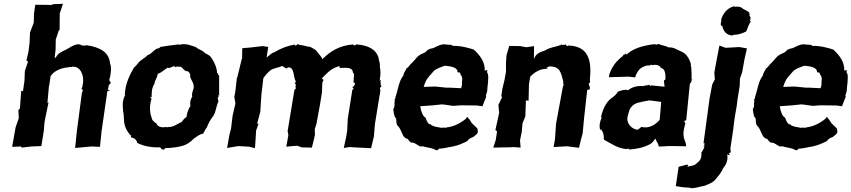

<svg xmlns="http://www.w3.org/2000/svg" viewBox="-20 -775 4488 1012"><path d="M346 -421 347 -423C348 -423 356 -420 361 -423C400 -428 425 -384 417 -332L415 -328V-320L409 -306L420 -302H413L417 -295L412 -288L385 -83L376 5L462 -3L507 -1L515 -81L546 -295L560 -296L548 -303L552 -316L553 -323L552 -324L564 -338C564 -341 564 -338 562 -345C557 -340 562 -342 556 -354C563 -376 570 -417 560 -441C555 -498 511 -526 434 -537C430 -526 433 -530 435 -530C427 -537 433 -541 427 -534C419 -535 419 -535 410 -536C386 -555 345 -521 329 -514C306 -502 285 -496 274 -471C262 -473 268 -468 268 -471L273 -513L274 -567L290 -615L294 -616L295 -704L312 -755L261 -753L252 -749L166 -750L159 -702L158 -656L138 -603V-599L136 -552L130 -502L119 -455L128 -451L111 -401L109 -349L101 -294L92 -297L85 -203L77 -195L79 -152L62 -103L44 -1L90 -3L95 3L145 -3L198 -5L211 -86L215 -137L220 -133L216 -139L236 -236L230 -232L238 -323L239 -322L247 -376C256 -382 253 -375 251 -380C275 -408 310 -418 346 -421Z M638 -280C637 -288 637 -273 640 -275C630 -256 626 -235 627 -220C628 -204 628 -188 632 -173L626 -178C633 -170 637 -169 630 -164C636 -159 632 -161 633 -158C632 -118 643 -91 666 -64C668 -59 675 -67 669 -52C690 -47 701 -37 703 -22C740 -3 779 2 812 2C815 0 828 0 829 9C820 10 827 9 829 9C830 8 830 12 845 14C844 14 851 6 848 6C886 5 923 0 944 -7C961 -11 986 -27 1000 -43C1017 -55 1032 -68 1050 -70C1062 -89 1064 -97 1070 -103C1077 -121 1088 -144 1103 -162C1120 -187 1116 -207 1133 -245C1126 -243 1129 -243 1130 -253C1124 -254 1129 -264 1133 -264L1129 -271C1141 -275 1138 -270 1135 -275C1136 -316 1134 -340 1135 -378C1132 -380 1138 -374 1128 -381C1131 -387 1136 -383 1124 -391C1124 -415 1110 -449 1090 -476C1080 -487 1066 -492 1062 -494C1042 -515 1029 -511 1012 -527C989 -534 971 -544 936 -542C936 -537 923 -540 922 -541C882 -537 854 -532 822 -527C829 -525 822 -524 822 -524C811 -516 812 -522 804 -517C785 -506 778 -490 757 -484C746 -469 721 -461 707 -441C701 -434 693 -423 687 -420C661 -377 641 -331 638 -280ZM994 -263 992 -265C981 -241 981 -233 984 -216C972 -202 964 -172 963 -158C949 -151 947 -142 934 -129C927 -131 918 -119 917 -122C904 -114 894 -109 878 -106C864 -107 861 -101 855 -106C832 -100 809 -108 805 -124C794 -130 785 -140 783 -143C771 -176 764 -205 779 -256C771 -258 768 -261 775 -261L779 -264C780 -290 779 -310 794 -333C794 -347 810 -368 811 -385C836 -395 847 -409 863 -418C878 -413 881 -423 897 -426C907 -421 909 -424 902 -418C911 -421 909 -428 921 -423C940 -428 942 -409 961 -400C976 -404 987 -379 982 -370C988 -351 1003 -338 1001 -312C997 -295 988 -280 994 -263Z M1467 -427C1470 -428 1480 -417 1491 -414L1499 -420C1532 -422 1526 -370 1537 -350C1540 -341 1543 -344 1533 -339L1541 -325L1537 -323L1539 -309V-307L1532 -302L1496 -84L1500 -63L1489 -2L1546 -7L1571 2L1624 3L1640 -63L1639 -94L1648 -122C1654 -157 1661 -191 1667 -226L1677 -288L1679 -340L1685 -352C1682 -355 1680 -361 1677 -363C1706 -390 1722 -414 1770 -427C1768 -420 1769 -416 1778 -417C1806 -418 1839 -421 1840 -393C1851 -387 1843 -361 1843 -339C1843 -339 1846 -344 1852 -334L1846 -322L1837 -316L1844 -307L1837 -301L1813 -149L1810 -87L1805 -55L1792 5L1822 0L1851 2L1936 6L1951 -57L1956 -120L1985 -298L1982 -311L1989 -318L1990 -322L1984 -332L1991 -331C1986 -335 1982 -340 1988 -350C1982 -353 1997 -354 1981 -350C1984 -354 1983 -356 1982 -362C1987 -375 1986 -410 1982 -422C1985 -445 1975 -459 1976 -468C1963 -516 1919 -537 1857 -541C1855 -536 1846 -534 1848 -536C1839 -538 1845 -539 1843 -541C1768 -536 1719 -502 1687 -470C1685 -469 1679 -465 1684 -471C1684 -465 1679 -462 1678 -465C1676 -474 1666 -483 1650 -504C1645 -514 1626 -521 1615 -528C1596 -529 1576 -538 1560 -538C1558 -543 1554 -532 1554 -543C1550 -542 1550 -538 1549 -543C1539 -531 1530 -532 1538 -540C1500 -536 1457 -519 1425 -499C1410 -496 1398 -480 1385 -472L1394 -528L1363 -532L1304 -525L1257 -521L1256 -466L1254 -463L1230 -364L1229 -368L1221 -297L1215 -264L1221 -230L1206 -165L1202 -132L1198 -98L1189 -63L1177 5L1236 -5L1292 -2L1324 6L1330 -87L1343 -124L1335 -122L1352 -186L1354 -217L1358 -278L1368 -363C1380 -380 1393 -395 1409 -407C1424 -416 1447 -418 1467 -427Z M2498 -87 2496 -98 2467 -126 2455 -145C2449 -149 2447 -154 2445 -159L2441 -154C2443 -161 2431 -149 2439 -152C2412 -129 2377 -108 2332 -103C2326 -98 2319 -106 2309 -101C2289 -105 2271 -106 2256 -114C2254 -115 2253 -116 2251 -119C2237 -120 2231 -132 2223 -155C2208 -161 2198 -192 2195 -215L2263 -220L2310 -225L2326 -223L2369 -217L2410 -220L2493 -219L2523 -215L2543 -266L2541 -271C2543 -276 2546 -289 2548 -295C2548 -318 2558 -360 2551 -389C2542 -385 2551 -393 2550 -390C2549 -394 2540 -396 2551 -401C2546 -405 2545 -408 2535 -402C2537 -446 2513 -481 2477 -514C2450 -522 2409 -535 2365 -533C2370 -538 2368 -530 2362 -539C2367 -536 2351 -536 2359 -539C2334 -538 2330 -543 2313 -541C2284 -536 2268 -519 2251 -519C2247 -519 2243 -514 2235 -513C2228 -505 2223 -499 2208 -493C2178 -482 2169 -459 2149 -441C2143 -439 2137 -423 2121 -413C2121 -405 2108 -395 2106 -377C2083 -348 2079 -308 2066 -267C2061 -265 2069 -259 2060 -252L2061 -241C2056 -225 2065 -221 2053 -199C2055 -188 2056 -159 2068 -151C2069 -136 2068 -119 2077 -111C2090 -100 2095 -78 2103 -65C2105 -56 2120 -42 2129 -43C2137 -30 2149 -19 2153 -24C2181 -18 2186 2 2209 -4C2227 3 2253 3 2272 13C2275 16 2275 16 2287 17C2292 10 2295 8 2290 9C2324 8 2342 0 2363 -2C2400 -10 2413 -17 2443 -31C2450 -43 2462 -49 2473 -52C2485 -62 2503 -71 2498 -87ZM2407 -383C2423 -363 2413 -353 2415 -326L2410 -310L2351 -313H2332L2273 -319L2213 -317C2217 -331 2220 -337 2228 -354C2238 -370 2250 -381 2265 -399C2277 -412 2300 -420 2326 -429C2335 -429 2326 -423 2334 -428C2362 -424 2392 -419 2392 -394C2408 -391 2403 -396 2407 -383Z M2949 -346C2947 -343 2941 -349 2953 -342C2942 -348 2953 -337 2948 -335L2951 -328L2947 -318L2946 -313L2911 -124L2908 -82L2905 -40L2898 0L2969 -4L3032 4L3042 -39L3051 -71L3059 -156L3075 -300L3089 -305V-315L3085 -327L3083 -335L3089 -340C3089 -341 3090 -341 3090 -341C3092 -343 3087 -355 3090 -360C3094 -359 3082 -363 3089 -357C3101 -466 3075 -533 2974 -535C2972 -526 2964 -539 2968 -532C2964 -539 2965 -537 2955 -543C2963 -545 2955 -537 2958 -537C2950 -543 2941 -532 2940 -543C2940 -537 2931 -541 2937 -538C2906 -527 2876 -525 2853 -509C2823 -499 2804 -492 2794 -463L2795 -532L2754 -526L2721 -532L2664 -533L2650 -485L2647 -447V-397L2639 -353L2628 -307L2622 -267L2627 -264L2607 -222L2611 -180L2591 -89L2600 -83L2593 -37L2580 3L2680 1L2683 0L2724 3L2721 -36L2730 -79L2734 -125L2749 -162L2752 -246L2766 -244L2768 -331L2775 -371C2797 -394 2826 -413 2866 -413C2865 -420 2863 -412 2862 -420C2866 -418 2873 -425 2874 -425C2935 -425 2935 -393 2949 -346Z M3593 -127C3595 -118 3589 -124 3592 -124L3591 -128L3586 -136L3597 -142L3616 -333L3624 -343L3626 -359C3633 -356 3628 -357 3625 -355C3626 -386 3624 -414 3623 -426C3618 -433 3618 -433 3623 -433C3612 -473 3594 -493 3574 -502C3553 -510 3531 -528 3504 -525C3487 -535 3468 -535 3452 -543C3447 -541 3449 -545 3441 -539C3437 -542 3441 -539 3428 -542C3369 -535 3317 -520 3283 -488C3275 -491 3273 -494 3277 -498C3276 -486 3266 -485 3263 -486C3263 -481 3272 -480 3268 -484C3228 -454 3203 -422 3190 -377C3194 -377 3187 -377 3191 -368L3293 -371L3328 -367C3331 -380 3337 -391 3343 -400C3357 -421 3386 -432 3404 -430C3418 -438 3418 -431 3420 -431C3436 -438 3461 -429 3463 -417C3487 -413 3489 -382 3487 -355C3478 -352 3480 -350 3480 -343L3483 -318L3411 -325C3406 -319 3409 -319 3401 -330C3399 -323 3382 -327 3369 -321C3344 -325 3306 -315 3291 -299C3277 -307 3248 -296 3235 -291C3235 -283 3214 -265 3209 -262C3179 -243 3159 -207 3148 -159C3154 -162 3146 -154 3151 -153C3143 -138 3137 -114 3143 -91C3150 -92 3152 -94 3150 -90C3160 -77 3163 -64 3163 -39C3200 -19 3239 10 3288 11C3288 2 3291 14 3290 8C3302 9 3291 9 3295 13C3337 10 3370 4 3408 -16C3420 -23 3426 -34 3433 -43C3433 -44 3434 -44 3437 -42C3435 -35 3448 -23 3452 -6C3450 1 3461 -5 3467 -3L3502 -5H3535L3595 -4L3596 -1C3597 -19 3593 -23 3590 -33C3578 -62 3581 -85 3593 -127ZM3296 -190C3303 -211 3321 -230 3349 -235C3367 -240 3384 -242 3403 -246L3465 -238L3461 -189L3457 -143C3433 -117 3402 -96 3360 -106C3357 -102 3346 -95 3341 -91C3313 -93 3282 -122 3287 -155C3290 -158 3288 -150 3286 -153C3288 -161 3296 -188 3296 -190Z M3601 104 3608 98C3606 97 3604 94 3603 92C3586 97 3572 100 3557 104L3542 206C3562 210 3583 213 3610 214C3613 214 3616 215 3620 216C3617 208 3627 216 3618 217C3656 217 3672 206 3692 205C3721 193 3741 186 3755 166C3765 154 3783 134 3792 111C3806 95 3819 70 3813 38C3826 46 3820 42 3827 41C3821 34 3817 35 3830 29L3832 26L3830 11L3829 12L3844 -88L3852 -152L3863 -216L3867 -249L3879 -323L3880 -360L3892 -395L3904 -462L3917 -520L3877 -527L3804 -523L3772 -535L3758 -463L3745 -392L3748 -357L3734 -330L3720 -256L3688 -19L3693 -22L3692 -3L3686 -2L3693 1C3689 10 3683 18 3679 27L3677 25C3679 65 3671 71 3642 94C3640 96 3622 100 3601 104ZM3843 -588 3847 -592C3863 -590 3889 -597 3913 -609C3922 -629 3926 -646 3939 -665C3940 -664 3929 -664 3929 -661C3939 -672 3937 -687 3930 -693C3936 -715 3913 -718 3897 -728C3889 -737 3878 -740 3865 -740C3854 -738 3857 -741 3845 -741C3811 -731 3788 -700 3780 -668C3786 -669 3783 -672 3782 -665C3781 -658 3773 -639 3787 -638C3793 -610 3810 -588 3843 -588Z M4393 -87 4391 -98 4362 -126 4350 -145C4344 -149 4342 -154 4340 -159L4336 -154C4338 -161 4326 -149 4334 -152C4307 -129 4272 -108 4227 -103C4221 -98 4214 -106 4204 -101C4184 -105 4166 -106 4151 -114C4149 -115 4148 -116 4146 -119C4132 -120 4126 -132 4118 -155C4103 -161 4093 -192 4090 -215L4158 -220L4205 -225L4221 -223L4264 -217L4305 -220L4388 -219L4418 -215L4438 -266L4436 -271C4438 -276 4441 -289 4443 -295C4443 -318 4453 -360 4446 -389C4437 -385 4446 -393 4445 -390C4444 -394 4435 -396 4446 -401C4441 -405 4440 -408 4430 -402C4432 -446 4408 -481 4372 -514C4345 -522 4304 -535 4260 -533C4265 -538 4263 -530 4257 -539C4262 -536 4246 -536 4254 -539C4229 -538 4225 -543 4208 -541C4179 -536 4163 -519 4146 -519C4142 -519 4138 -514 4130 -513C4123 -505 4118 -499 4103 -493C4073 -482 4064 -459 4044 -441C4038 -439 4032 -423 4016 -413C4016 -405 4003 -395 4001 -377C3978 -348 3974 -308 3961 -267C3956 -265 3964 -259 3955 -252L3956 -241C3951 -225 3960 -221 3948 -199C3950 -188 3951 -159 3963 -151C3964 -136 3963 -119 3972 -111C3985 -100 3990 -78 3998 -65C4000 -56 4015 -42 4024 -43C4032 -30 4044 -19 4048 -24C4076 -18 4081 2 4104 -4C4122 3 4148 3 4167 13C4170 16 4170 16 4182 17C4187 10 4190 8 4185 9C4219 8 4237 0 4258 -2C4295 -10 4308 -17 4338 -31C4345 -43 4357 -49 4368 -52C4380 -62 4398 -71 4393 -87ZM4302 -383C4318 -363 4308 -353 4310 -326L4305 -310L4246 -313H4227L4168 -319L4108 -317C4112 -331 4115 -337 4123 -354C4133 -370 4145 -381 4160 -399C4172 -412 4195 -420 4221 -429C4230 -429 4221 -423 4229 -428C4257 -424 4287 -419 4287 -394C4303 -391 4298 -396 4302 -383Z"/></svg>

Font: Asimov Print
Style: DIt
Weight: 250
Width: 0
Designer: Google
Version: Version 2.000980: 2014